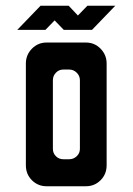

<svg xmlns="http://www.w3.org/2000/svg" viewBox="-20 -648 461 668"><path d="M40 -544 121 -628H219L251 -594L284 -628H381L300 -544H202L170 -577L138 -544ZM142 0Q112 0 91 -21Q70 -42 70 -73V-427Q70 -457 91 -478.5Q112 -500 142 -500H279Q309 -500 330 -478.5Q351 -457 351 -427V-73Q351 -42 330 -21Q309 0 279 0ZM200 -94H221Q236 -94 247 -104.5Q258 -115 258 -130V-369Q258 -384 247 -395Q236 -406 221 -406H200Q185 -406 174.5 -395Q164 -384 164 -369V-130Q164 -115 174.5 -104.5Q185 -94 200 -94Z"/></svg>

Font: Odibee Sans
Style: Regular
Weight: 400
Designer: James Barnard - Barnard Co. Limited
Version: Version 2.001; ttfautohint (v1.8.3)